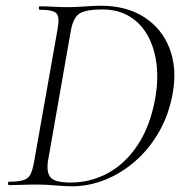

<svg xmlns="http://www.w3.org/2000/svg" viewBox="-20 -647 646 671"><path d="M232 4Q208 4 173.5 1Q139 -2 110 -2Q80 -2 55.5 -1Q31 0 11 0Q8 0 8 -6Q8 -12 11 -12Q43 -12 60.5 -17Q78 -22 86 -37Q94 -52 99 -81L181 -544Q189 -587 177.5 -600Q166 -613 118 -613Q116 -613 116 -619Q116 -625 118 -625Q138 -625 164 -623.5Q190 -622 219 -622Q246 -622 277.5 -624.5Q309 -627 331 -627Q422 -627 484 -587Q546 -547 572.5 -478Q599 -409 584 -323Q571 -248 536.5 -187.5Q502 -127 453.5 -84.5Q405 -42 348 -19Q291 4 232 4ZM226 -9Q297 -9 358 -42.5Q419 -76 462 -141.5Q505 -207 522 -301Q534 -367 527 -423.5Q520 -480 496 -523Q472 -566 432 -590Q392 -614 337 -614Q285 -614 261 -601.5Q237 -589 228 -542L149 -92Q141 -49 155 -29Q169 -9 226 -9Z"/></svg>

Font: Cormorant Garamond Light Light
Style: Italic
Weight: 300
Italic angle: -10°
Version: Version 4.001